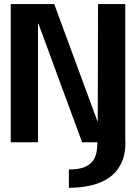

<svg xmlns="http://www.w3.org/2000/svg" viewBox="-20 -695 683 938"><path d="M316.5 222.5Q375.5 222.5 426 210.5Q476.5 198.5 514 172.2Q551.5 146 572.2 103.2Q593 60.5 593 0H455.5Q456 31 450 55.5Q444 80 428.5 97.2Q413 114.5 386 123.8Q359 133 316.5 133ZM32.5 0H165.5V-579H168L381 0H592V-675H459L457.5 -102.5H456L245 -675H32.5Z"/></svg>

Font: Anybody SemiCondensed SemiBold
Style: Regular
Weight: 600
Width: 4
Version: Version 1.113;gftools[0.9.25]